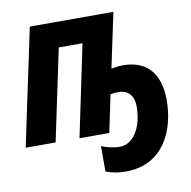

<svg xmlns="http://www.w3.org/2000/svg" viewBox="-99 -812 1147 1156"><g transform="rotate(-10 474.0 -234.0)"><path d="M578 246C807 246 894 50 894 -136C894 -309 805 -387 672 -387C651 -387 625 -384 599 -379L670 -714H159L8 0H191L309 -560H454L337 0H519L567 -228C578 -231 595 -233 617 -233C668 -233 709 -202 709 -129C709 -6 654 93 567 93C535 93 493 85 456 69V224C497 241 539 246 578 246Z"/></g></svg>

Font: Noto Sans SemiCondensed Black
Style: Italic
Weight: 900
Width: 4
Italic angle: -12°
Designer: Monotype Design Team
Foundry: Monotype Imaging Inc.
Version: Version 2.013